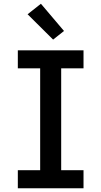

<svg xmlns="http://www.w3.org/2000/svg" viewBox="-20 -1003 540 1023"><path d="M75 0V-96H194V-639H75V-735H425V-639H306V-96H425V0ZM263 -792 127 -927 198 -983 321 -838Z"/></svg>

Font: Iosevka Web
Style: Bold
Weight: 700
Monospace: yes
Designer: Belleve Invis
Foundry: Belleve Invis
Version: Version 28.0.3; ttfautohint (v1.8.3)